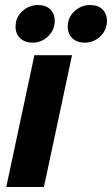

<svg xmlns="http://www.w3.org/2000/svg" viewBox="-20 -745 446 765"><path d="M5 0 117 -525H267L155 0ZM42 -639Q42 -676 69 -700.5Q96 -725 131 -725Q162 -725 180 -708Q198 -691 198 -662Q198 -625 171.5 -600Q145 -575 110 -575Q79 -575 60.5 -592.5Q42 -610 42 -639ZM250 -639Q250 -676 277 -700.5Q304 -725 339 -725Q370 -725 388 -708Q406 -691 406 -662Q406 -625 379.5 -600Q353 -575 318 -575Q287 -575 268.5 -592.5Q250 -610 250 -639Z"/></svg>

Font: Radio Canada
Style: Italic
Weight: 400
Italic angle: -12°
Designer: Charles Daoud, Etienne Aubert Bonn, Alexandre Saumier Demers, Jacques Le Bailly
Foundry: Radio-Canada
Version: Version 2.104;gftools[0.9.28.dev5+ged2979d]